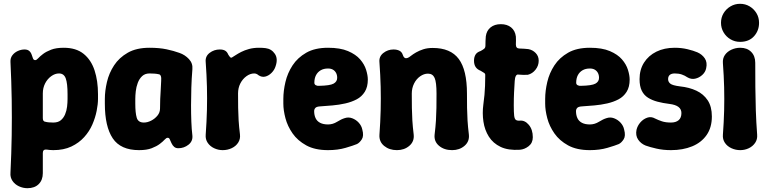

<svg xmlns="http://www.w3.org/2000/svg" viewBox="-20 -770 4044 1009"><path d="M315 -519Q380 -519 419.5 -487Q459 -455 477 -400Q495 -345 495 -275V-250Q495 -223 488 -187.5Q481 -152 465.5 -116Q450 -80 422.5 -49.5Q395 -19 355 0Q315 19 260 19Q249 19 240 18Q231 17 225 16Q205 14 205 34V140Q205 176 183.5 197.5Q162 219 124 219Q101 219 79.5 209Q58 199 45.5 180.5Q33 162 35 138Q40 36 41.5 -58.5Q43 -153 41.5 -248Q40 -343 35 -445Q34 -465 45 -479.5Q56 -494 73.5 -502Q91 -510 109 -510Q125 -510 134 -502Q143 -494 147 -481Q150 -471 153.5 -462.5Q157 -454 165 -454Q172 -454 181 -464Q190 -474 206.5 -486.5Q223 -499 249 -509Q275 -519 315 -519ZM290 -384Q269 -384 249 -369.5Q229 -355 217 -331.5Q205 -308 205 -279V-149Q205 -131 219 -130Q226 -128 236.5 -127Q247 -126 260 -126Q285 -126 299.5 -138Q314 -150 322 -169Q330 -188 332.5 -209.5Q335 -231 335 -250V-275Q335 -332 325.5 -358Q316 -384 290 -384Z M711 19Q614 19 572.5 -43Q531 -105 531 -225V-250Q531 -292 542 -339Q553 -386 579.5 -426.5Q606 -467 651.5 -493Q697 -519 766 -519Q817 -519 855 -511Q893 -503 923 -492Q952 -482 973 -459.5Q994 -437 991 -406Q987 -357 985.5 -309Q984 -261 984 -216.5Q984 -172 985.5 -131.5Q987 -91 991 -58Q994 -28 970.5 -9.5Q947 9 917 9Q904 9 895.5 2Q887 -5 881 -18Q875 -30 872 -38Q869 -46 861 -46Q854 -46 845 -36Q836 -26 819.5 -13.5Q803 -1 777 9Q751 19 711 19ZM736 -126Q755 -126 774.5 -136Q794 -146 807.5 -162.5Q821 -179 821 -200Q821 -228 822 -250.5Q823 -273 824.5 -295.5Q826 -318 827 -345Q830 -379 813 -380Q805 -382 792.5 -383Q780 -384 766 -384Q742 -384 727 -370Q712 -356 704 -334.5Q696 -313 693.5 -290.5Q691 -268 691 -250V-225Q691 -177 698.5 -151.5Q706 -126 736 -126Z M1150 19Q1127 19 1105.5 9Q1084 -1 1071.5 -19.5Q1059 -38 1061 -62Q1066 -131 1067.5 -192Q1069 -253 1067.5 -314Q1066 -375 1061 -444Q1058 -474 1081.5 -492Q1105 -510 1135 -510Q1153 -510 1163.5 -503.5Q1174 -497 1179 -484Q1185 -474 1189.5 -469.5Q1194 -465 1199 -468Q1206 -472 1218 -480Q1230 -488 1247.5 -497Q1265 -506 1288.5 -512.5Q1312 -519 1341 -519Q1351 -519 1360 -518.5Q1369 -518 1376 -517Q1407 -513 1424.5 -487Q1442 -461 1428 -421Q1422 -402 1407 -387Q1392 -372 1374 -367.5Q1356 -363 1338 -375Q1334 -379 1328 -381.5Q1322 -384 1316 -384Q1295 -384 1275 -369.5Q1255 -355 1243 -331.5Q1231 -308 1231 -279Q1231 -237 1231.5 -203.5Q1232 -170 1234 -137.5Q1236 -105 1241 -64Q1244 -40 1232 -21Q1220 -2 1198 8.5Q1176 19 1150 19Z M1704 19Q1635 19 1589.5 -6Q1544 -31 1517.5 -69Q1491 -107 1480 -149Q1469 -191 1469 -225V-250Q1469 -292 1480 -339Q1491 -386 1517.5 -426.5Q1544 -467 1589.5 -493Q1635 -519 1704 -519Q1768 -519 1809 -501.5Q1850 -484 1872.5 -458Q1895 -432 1904 -403Q1913 -374 1913 -352Q1913 -313 1897 -287.5Q1881 -262 1854.5 -248Q1828 -234 1795 -226.5Q1762 -219 1727.5 -216Q1693 -213 1663 -211Q1644 -210 1637.5 -203Q1631 -196 1631 -186Q1631 -165 1638.5 -149Q1646 -133 1662.5 -124.5Q1679 -116 1704 -116Q1729 -116 1751.5 -130Q1774 -144 1791 -149Q1811 -156 1831 -148.5Q1851 -141 1865.5 -125Q1880 -109 1884 -89Q1893 -56 1881.5 -38Q1870 -20 1856 -13Q1837 -5 1796 7Q1755 19 1704 19ZM1657 -319Q1714 -320 1733 -330.5Q1752 -341 1752 -361Q1752 -376 1746 -387Q1740 -398 1729.5 -404Q1719 -410 1704 -410Q1681 -410 1665 -400.5Q1649 -391 1640.5 -374.5Q1632 -358 1632 -335Q1632 -326 1640 -322Q1648 -318 1657 -319Z M1974 -443Q1971 -473 1994.5 -491.5Q2018 -510 2048 -510Q2066 -510 2079 -503.5Q2092 -497 2097 -481Q2100 -471 2106 -466.5Q2112 -462 2123 -466Q2129 -468 2139.5 -476.5Q2150 -485 2166.5 -494.5Q2183 -504 2204.5 -511Q2226 -518 2254 -518Q2348 -518 2391 -460Q2434 -402 2434 -278Q2434 -236 2434.5 -203Q2435 -170 2437 -137Q2439 -104 2444 -63Q2448 -27 2421.5 -4Q2395 19 2356 19Q2314 19 2287 -4Q2260 -27 2264 -63Q2269 -104 2271 -137Q2273 -170 2273.5 -203Q2274 -236 2274 -278Q2274 -338 2264 -360.5Q2254 -383 2229 -383Q2208 -383 2188 -369Q2168 -355 2156 -331Q2144 -307 2144 -278Q2144 -236 2144.5 -203Q2145 -170 2147 -137Q2149 -104 2154 -63Q2158 -27 2131.5 -4Q2105 19 2066 19Q2026 19 1999 -3Q1972 -25 1974 -61Q1979 -130 1980.5 -191Q1982 -252 1980.5 -313.5Q1979 -375 1974 -443Z M2712 17Q2651 21 2611 2Q2571 -17 2549 -52Q2527 -87 2520.5 -131Q2514 -175 2520 -220Q2524 -248 2526 -271.5Q2528 -295 2529 -318.5Q2530 -342 2530 -370Q2531 -380 2528 -383.5Q2525 -387 2519 -390Q2513 -393 2506 -398Q2488 -405 2479.5 -418Q2471 -431 2471 -451Q2471 -470 2479 -483Q2487 -496 2506 -502Q2517 -508 2524 -513.5Q2531 -519 2531 -530Q2531 -541 2531.5 -555Q2532 -569 2533 -579Q2537 -609 2558 -626Q2579 -643 2612 -643Q2645 -643 2666 -626Q2687 -609 2691 -578Q2691 -568 2691.5 -557.5Q2692 -547 2691 -536Q2691 -515 2710 -515Q2722 -515 2733.5 -514Q2745 -513 2756 -512Q2779 -508 2795 -491.5Q2811 -475 2811 -451Q2811 -425 2794.5 -404Q2778 -383 2754 -377Q2743 -376 2730 -376.5Q2717 -377 2705 -378Q2696 -380 2691 -371Q2686 -362 2685 -345Q2683 -314 2681.5 -285Q2680 -256 2680 -216Q2680 -180 2682 -162.5Q2684 -145 2691 -140Q2698 -135 2711 -136Q2738 -139 2759 -114Q2780 -89 2780 -49Q2780 -19 2758.5 -2Q2737 15 2712 17Z M3080 19Q3011 19 2965.5 -6Q2920 -31 2893.5 -69Q2867 -107 2856 -149Q2845 -191 2845 -225V-250Q2845 -292 2856 -339Q2867 -386 2893.5 -426.5Q2920 -467 2965.5 -493Q3011 -519 3080 -519Q3144 -519 3185 -501.5Q3226 -484 3248.5 -458Q3271 -432 3280 -403Q3289 -374 3289 -352Q3289 -313 3273 -287.5Q3257 -262 3230.5 -248Q3204 -234 3171 -226.5Q3138 -219 3103.5 -216Q3069 -213 3039 -211Q3020 -210 3013.5 -203Q3007 -196 3007 -186Q3007 -165 3014.5 -149Q3022 -133 3038.5 -124.5Q3055 -116 3080 -116Q3105 -116 3127.5 -130Q3150 -144 3167 -149Q3187 -156 3207 -148.5Q3227 -141 3241.5 -125Q3256 -109 3260 -89Q3269 -56 3257.5 -38Q3246 -20 3232 -13Q3213 -5 3172 7Q3131 19 3080 19ZM3033 -319Q3090 -320 3109 -330.5Q3128 -341 3128 -361Q3128 -376 3122 -387Q3116 -398 3105.5 -404Q3095 -410 3080 -410Q3057 -410 3041 -400.5Q3025 -391 3016.5 -374.5Q3008 -358 3008 -335Q3008 -326 3016 -322Q3024 -318 3033 -319Z M3506 19Q3465 19 3430 11Q3395 3 3373 -5Q3348 -15 3333.5 -36.5Q3319 -58 3325 -88Q3330 -109 3345 -126.5Q3360 -144 3381 -151.5Q3402 -159 3423 -147Q3439 -139 3458.5 -132.5Q3478 -126 3506 -126Q3532 -126 3546.5 -138.5Q3561 -151 3561 -176Q3561 -196 3545.5 -208Q3530 -220 3497 -224Q3464 -228 3435.5 -235.5Q3407 -243 3385.5 -256.5Q3364 -270 3352.5 -293.5Q3341 -317 3341 -354Q3341 -404 3364.5 -441Q3388 -478 3429.5 -498.5Q3471 -519 3526 -519Q3561 -519 3592.5 -511.5Q3624 -504 3645 -495Q3670 -484 3684 -463Q3698 -442 3691 -411Q3687 -391 3670.5 -376Q3654 -361 3633 -356.5Q3612 -352 3592 -364Q3579 -373 3563 -378.5Q3547 -384 3526 -384Q3509 -384 3500 -376.5Q3491 -369 3491 -354Q3491 -340 3502.5 -330.5Q3514 -321 3554 -316Q3602 -311 3639.5 -293.5Q3677 -276 3699 -243Q3721 -210 3721 -158Q3721 -100 3693.5 -60.5Q3666 -21 3617.5 -1Q3569 19 3506 19Z M3870 19Q3846 19 3824 9Q3802 -1 3789.5 -19.5Q3777 -38 3779 -62Q3784 -129 3785.5 -189.5Q3787 -250 3785.5 -311Q3784 -372 3779 -438Q3777 -463 3789.5 -481Q3802 -499 3824 -509Q3846 -519 3870 -519Q3906 -519 3927.5 -497.5Q3949 -476 3949 -440Q3949 -373 3949.5 -312Q3950 -251 3952 -190Q3954 -129 3959 -62Q3961 -38 3948.5 -19.5Q3936 -1 3915 9Q3894 19 3870 19ZM3869 -550Q3842 -550 3819 -563.5Q3796 -577 3782.5 -600Q3769 -623 3769 -650Q3769 -678 3782.5 -700.5Q3796 -723 3819 -736.5Q3842 -750 3869 -750Q3897 -750 3919.5 -736.5Q3942 -723 3955.5 -700.5Q3969 -678 3969 -650Q3969 -609 3942.5 -579.5Q3916 -550 3869 -550Z"/></svg>

Font: Winky Sans
Style: Bold
Weight: 700
Designer: Simon Atzbach
Foundry: typofactur
Version: Version 1.205